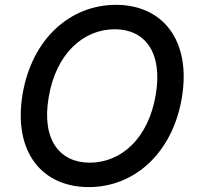

<svg xmlns="http://www.w3.org/2000/svg" viewBox="-20 -757 808 787"><path d="M725.5 -356.5C764.6 -592.7 646 -737.2 455.3 -737.2C269.2 -737.2 110.8 -599.4 72.4 -370C33.4 -134.2 152 9.9 344.1 9.9C529.1 9.9 686.8 -127.1 725.5 -356.5ZM179.3 -356.5C208.5 -536.9 321.7 -637.1 450.6 -637.1C572.4 -637.1 647.7 -544 618.6 -370C589.1 -189.6 476.6 -90.2 347.7 -90.2C226.2 -90.2 149.9 -182.5 179.3 -356.5Z"/></svg>

Font: Magic Ui Pro Medium
Style: Italic
Weight: 500
Italic angle: -9.39999°
Designer: Stefan Endress, Andreas Faust
Version: Version 1.000;FEAKit 1.0